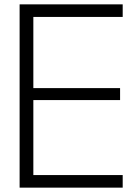

<svg xmlns="http://www.w3.org/2000/svg" viewBox="-20 -861 598 881"><path d="M70 0V-841H543V-783.3H133V-456.7H531V-401.8H133V-57.7H543V0Z"/></svg>

Font: Matangi Light
Style: Regular
Weight: 300
Designer: Prashant Pant
Foundry: The Graphic Ant
Version: Version 3.002